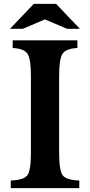

<svg xmlns="http://www.w3.org/2000/svg" viewBox="-20 -980 469 1000"><path d="M393 -40V0H36V-40Q104 -42 122.5 -67Q141 -92 141 -184V-586Q141 -672 123.5 -699.5Q106 -727 46 -730V-770H383V-730Q323 -727 305.5 -699.5Q288 -672 288 -586V-184Q288 -92 306.5 -67Q325 -42 393 -40ZM156 -960H272L396 -830H329L214 -879L99 -830H32Z"/></svg>

Font: Libre Baskerville
Style: Bold
Weight: 700
Designer: Pablo Impallari, Rodrigo Fuenzalida
Foundry: Pablo Impallari, Rodrigo Fuenzalida
Version: Version 1.000